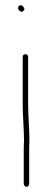

<svg xmlns="http://www.w3.org/2000/svg" viewBox="-20 -668 183 744"><path d="M68 -448V-265C68 -217 73 -170 73 -123C72 -107 72 -92 72 -79V45C72 50 78 56 83 56C88 56 93 50 93 45V-79C93 -93 93 -107 94 -122C94 -170 89 -217 89 -265V-448C89 -454 84 -458 78 -458C72 -458 68 -454 68 -448ZM53 -629C58 -624 64 -619 71 -626C78 -633 73 -639 68 -644C57 -655 44 -640 53 -629Z"/></svg>

Font: Electronic
Style: Thn
Weight: 100
Version: Version 1.011